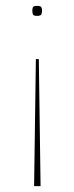

<svg xmlns="http://www.w3.org/2000/svg" viewBox="-20 -493 252 653"><path d="M106 -473Q118 -473 120.5 -468.5Q123 -464 123 -457Q123 -449 120.5 -444Q118 -439 106 -439Q94 -439 92 -444Q90 -449 90 -457Q90 -464 92 -468.5Q94 -473 106 -473ZM102 -292H112L118 140H96Z"/></svg>

Font: Smooch Sans Thin Thin
Style: Regular
Weight: 250
Version: Version 1.010